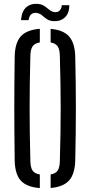

<svg xmlns="http://www.w3.org/2000/svg" viewBox="-20 -953 460 979"><path d="M183.1 6Q115.8 0.9 85.9 -32.3Q56.1 -65.6 54.9 -135.6Q53.9 -211.5 53.4 -276.3Q52.9 -341.1 52.9 -402.2Q52.9 -463.4 53.4 -527.1Q53.9 -590.9 54.9 -664.1Q56.1 -734 85.9 -767.5Q115.8 -800.9 183.1 -806V-736.7Q156.8 -732.4 146 -716.3Q135.3 -700.1 134.8 -666.9Q132.7 -591.4 131.9 -527.5Q131.1 -463.5 131.1 -403.1Q131.1 -342.6 131.9 -277.2Q132.7 -211.8 134.8 -132.8Q135.3 -99.2 146 -83.4Q156.8 -67.6 183.1 -63.3ZM238.2 5.6V-63.6Q264.1 -67.9 274.4 -83.7Q284.7 -99.6 285.2 -132.8Q287.3 -210.1 288.4 -274.7Q289.4 -339.2 289.4 -399.6Q289.4 -460.1 288.4 -524.9Q287.3 -589.7 285.2 -666.9Q284.7 -700.1 274.4 -716.1Q264.1 -732.1 238.2 -736.4V-805.6Q303.2 -800.4 332.6 -766.7Q361.9 -733 363.7 -664.1Q365.3 -590.8 366.1 -527.1Q366.9 -463.3 366.9 -402.1Q366.9 -340.9 366.1 -276.1Q365.3 -211.4 363.7 -135.6Q361.9 -66.2 332.6 -33.1Q303.2 -0.1 238.2 5.6ZM295 -926.4H333.7Q332.9 -884.6 310.7 -864Q288.5 -843.4 252.9 -845.1Q232.2 -846.4 219.1 -855.4Q206 -864.4 195.1 -874.1Q184.2 -883.7 169.1 -886.7Q152.7 -890.1 140.7 -881.1Q128.6 -872.1 125.7 -850.4H87Q91 -896.6 114.5 -916.5Q138 -936.4 174.9 -933Q189.4 -931.7 200 -926Q210.6 -920.2 219.1 -912.9Q227.6 -905.5 236.3 -899.4Q245.1 -893.3 256.1 -891.5Q274.4 -888.5 284.5 -899.6Q294.5 -910.8 295 -926.4Z"/></svg>

Font: Big Shoulders Stencil Text Thin
Style: Regular
Weight: 100
Designer: Patric King
Foundry: XO Type Co
Version: Version 2.001